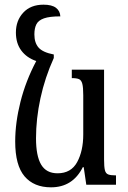

<svg xmlns="http://www.w3.org/2000/svg" viewBox="-20 -790 547 821"><path d="M198 11Q125 11 85 -36Q45 -83 45 -185Q45 -265 67.5 -354.5Q90 -444 135 -529Q94 -543 71 -574Q48 -605 48 -651Q48 -702 79.5 -736Q111 -770 166 -770Q202 -770 219.5 -756.5Q237 -743 238 -720Q192 -720 168 -711.5Q144 -703 135.5 -686Q127 -669 127 -643Q127 -607 145 -586.5Q163 -566 210 -557V-542Q172 -458 153 -370Q134 -282 134 -199Q134 -123 156 -86Q178 -49 226 -49Q284 -49 310 -97Q336 -145 336 -215V-383Q336 -416 332 -431.5Q328 -447 318 -451.5Q308 -456 287 -456V-492H425V-108Q425 -77 428.5 -62.5Q432 -48 443 -44Q454 -40 476 -40V0H349L338 -75H334Q291 11 198 11Z"/></svg>

Font: Noto Serif Armenian Condensed Medium
Style: Regular
Weight: 500
Width: 3
Designer: Monotype Design Team
Foundry: Monotype Imaging Inc.
Version: Version 2.008; ttfautohint (v1.8.4.7-5d5b)